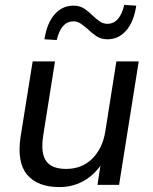

<svg xmlns="http://www.w3.org/2000/svg" viewBox="-20 -753 622 782"><path d="M222 9Q133 9 90.5 -41.5Q48 -92 64 -197L113 -503H204L156 -201Q145 -129 168 -97Q191 -65 249 -65Q314 -65 356 -107Q398 -149 409 -218L454 -503H545L465 0H377L394 -111H409Q380 -54 331.5 -22.5Q283 9 222 9ZM211 -590 161 -593Q171 -658 202 -694Q233 -730 280 -730Q306 -730 324.5 -717Q343 -704 358 -689Q372 -676 386 -666Q400 -656 417 -656Q468 -656 486 -733L535 -730Q525 -664 494 -628.5Q463 -593 418 -593Q391 -593 372 -606Q353 -619 338 -634Q324 -646 310 -656Q296 -666 279 -666Q229 -666 211 -590Z"/></svg>

Font: Mulish ExtraLight Medium
Style: Italic
Weight: 500
Italic angle: -9°
Version: Version 3.603